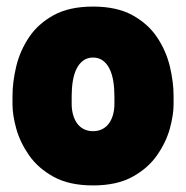

<svg xmlns="http://www.w3.org/2000/svg" viewBox="-20 -542 566 584"><path d="M508 -225Q508 -192 496.5 -150.5Q485 -109 457.5 -69.5Q430 -30 382.5 -4Q335 22 263 22Q191 22 143.5 -4Q96 -30 68.5 -69.5Q41 -109 29.5 -150.5Q18 -192 18 -225V-250Q18 -293 29.5 -340.5Q41 -388 68.5 -429Q96 -470 143.5 -496Q191 -522 263 -522Q335 -522 382.5 -496Q430 -470 457.5 -429Q485 -388 496.5 -340.5Q508 -293 508 -250ZM328 -250Q328 -274 324.5 -295.5Q321 -317 313 -333Q305 -349 292.5 -358Q280 -367 263 -367Q246 -367 233.5 -358Q221 -349 213 -333Q205 -317 201.5 -295.5Q198 -274 198 -250V-225Q198 -209 202 -194Q206 -179 214 -167.5Q222 -156 234.5 -149.5Q247 -143 263 -143Q279 -143 291.5 -149.5Q304 -156 312 -167.5Q320 -179 324 -194Q328 -209 328 -225Z"/></svg>

Font: Winky Sans ExtraBold
Style: Regular
Weight: 800
Designer: Simon Atzbach
Foundry: typofactur
Version: Version 1.205